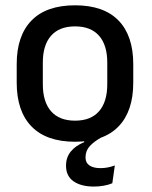

<svg xmlns="http://www.w3.org/2000/svg" viewBox="-20 -522 572 724"><path d="M334 181.5Q286 181.5 257.5 161.8Q229 142 229 103V102.5Q229 71.5 246.8 49.5Q264.5 27.5 297.5 14V3.5L363.5 -11.5V-4.5Q334.5 11.5 318.5 29Q302.5 46.5 302.5 71.5V72Q302.5 92 317.5 102Q332.5 112 359 112Q373 112 386 109.5Q399 107 413 102L403.5 169Q389.5 175 371.5 178.2Q353.5 181.5 334 181.5ZM263 12.5Q155 12.5 99 -45Q43 -102.5 43 -210.5V-280Q43 -387.5 99 -444.8Q155 -502 263 -502Q371 -502 426.8 -444.8Q482.5 -387.5 482.5 -280V-210.5Q482.5 -102.5 426.8 -45Q371 12.5 263 12.5ZM263 -67Q322.5 -67 353.5 -102.5Q384.5 -138 384.5 -204.5V-286Q384.5 -352 353.5 -387.2Q322.5 -422.5 263 -422.5Q203.5 -422.5 172.5 -387.2Q141.5 -352 141.5 -286V-204.5Q141.5 -138 172.5 -102.5Q203.5 -67 263 -67Z"/></svg>

Font: Anek Latin Medium Medium
Style: Regular
Weight: 500
Version: Version 1.003